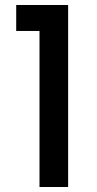

<svg xmlns="http://www.w3.org/2000/svg" viewBox="-20 -749 390 769"><path d="M44.9 -625V-729H252.9V0H138.2V-625Z"/></svg>

Font: Poppins Medium
Style: Regular
Weight: 500
Designer: Ninad Kale (Devanagari), Jonny Pinhorn (Latin)
Foundry: Indian Type Foundry
Version: 4.004